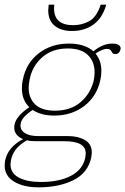

<svg xmlns="http://www.w3.org/2000/svg" viewBox="-32 -667 538 824"><path d="M175 -623Q175 -629 177 -647H201Q200 -641 200 -631Q200 -559 282 -559Q320 -559 351.5 -576.5Q383 -594 400 -647H424Q408 -590 369.5 -562Q331 -534 277 -534Q230 -534 202.5 -556.5Q175 -579 175 -623ZM485 -454Q483 -446 477.5 -440.5Q472 -435 463 -435Q453 -435 449.5 -441.5Q446 -448 442 -452.5Q438 -457 425 -457Q416 -457 402.5 -451Q389 -445 378 -437Q403 -407 403 -363Q403 -342 399 -325Q384 -254 330 -212.5Q276 -171 201 -171Q145 -171 108 -195Q61 -164 57 -137Q56 -134 56 -128Q56 -107 76 -95Q96 -83 132 -83H260Q303 -83 332.5 -66Q362 -49 362 -12Q362 -7 360 7Q346 75 283.5 106Q221 137 134 137Q69 137 28.5 112.5Q-12 88 -12 43Q-12 36 -10 22Q2 -36 67 -70Q29 -86 29 -120Q29 -164 94 -207Q62 -237 62 -288Q62 -308 66 -325Q80 -396 134 -438Q188 -480 264 -480Q331 -480 369 -447Q409 -480 450 -480Q471 -480 479.5 -472.5Q488 -465 485 -454ZM374 -357Q374 -403 345 -431Q316 -459 259 -459Q192 -459 149 -421Q106 -383 95 -325Q91 -301 91 -291Q91 -246 119 -219Q147 -192 204 -192Q272 -192 315 -229.5Q358 -267 371 -325Q374 -342 374 -357ZM83 -65Q49 -44 34.5 -24Q20 -4 15 21Q13 33 13 38Q13 76 48.5 95Q84 114 144 114Q223 114 273.5 87Q324 60 334 9Q336 -3 336 -8Q336 -34 314 -47.5Q292 -61 242 -61H123Q98 -61 83 -65Z"/></svg>

Font: Taviraj Thin
Style: Italic
Weight: 250
Italic angle: -12°
Designer: Katatrad Team
Foundry: CadsonDemak
Version: Version 1.001